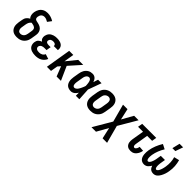

<svg xmlns="http://www.w3.org/2000/svg" viewBox="238 -2116 3690 3690"><g transform="rotate(45 2083.5 -271.0)"><path d="M206 8Q176 8 147.5 2Q119 -4 96 -18.5Q73 -33 57 -56Q41 -79 33.5 -106Q26 -133 26.5 -163Q27 -193 31 -222L45 -301Q48 -321 55 -340Q62 -359 74.5 -375.5Q87 -392 103.5 -405.5Q120 -419 139 -428Q125 -440 116.5 -456.5Q108 -473 104 -491.5Q100 -510 100 -529.5Q100 -549 103 -569Q107 -592 115 -614.5Q123 -637 136 -658Q149 -679 168 -696Q187 -713 209 -723.5Q231 -734 255 -738.5Q279 -743 302 -743Q348 -743 391 -729Q434 -715 470 -692L410 -612Q387 -626 362 -636.5Q337 -647 309 -647Q292 -647 274.5 -641Q257 -635 244 -622Q231 -609 224 -592Q217 -575 214 -557Q211 -538 215 -520Q219 -502 234 -492.5Q249 -483 267.5 -480Q286 -477 303.5 -472.5Q321 -468 338 -462.5Q355 -457 370.5 -448Q386 -439 399 -427Q412 -415 421 -400Q430 -385 435.5 -368Q441 -351 442 -332.5Q443 -314 440.5 -295Q438 -276 435 -257L422 -178Q418 -153 409.5 -128Q401 -103 386 -81Q371 -59 351 -41Q331 -23 306.5 -12Q282 -1 256.5 3.5Q231 8 206 8ZM206 -88Q226 -88 246 -96Q266 -104 280 -119.5Q294 -135 301.5 -154.5Q309 -174 312 -193L325 -272Q328 -289 328.5 -306Q329 -323 323 -338Q317 -353 304.5 -363Q292 -373 277 -378Q262 -383 246 -385.5Q230 -388 214 -392Q200 -383 190 -370.5Q180 -358 172.5 -344Q165 -330 161.5 -315.5Q158 -301 155 -286L142 -207Q140 -193 138.5 -179.5Q137 -166 139 -152.5Q141 -139 146 -127Q151 -115 159.5 -106Q168 -97 180.5 -92.5Q193 -88 206 -88Z M710 8Q683 8 657 4.5Q631 1 606.5 -7.5Q582 -16 562 -31.5Q542 -47 530 -68.5Q518 -90 514 -116.5Q510 -143 515 -169Q518 -187 525 -204.5Q532 -222 546 -236Q560 -250 576.5 -259.5Q593 -269 611 -275Q598 -284 587.5 -296Q577 -308 571.5 -323Q566 -338 565 -355Q564 -372 567 -389Q571 -410 580.5 -431Q590 -452 605 -469Q620 -486 640.5 -497.5Q661 -509 682 -516Q703 -523 724.5 -525.5Q746 -528 768 -528Q791 -528 813.5 -525.5Q836 -523 857 -516Q878 -509 896 -497Q914 -485 925.5 -467.5Q937 -450 941.5 -428Q946 -406 942 -383L941 -376H830V-378Q833 -392 826.5 -403.5Q820 -415 810 -421.5Q800 -428 786.5 -430Q773 -432 760 -432Q746 -432 732.5 -429Q719 -426 707 -418.5Q695 -411 687.5 -399Q680 -387 677 -373Q675 -360 680 -348Q685 -336 695.5 -329.5Q706 -323 719 -320.5Q732 -318 746 -318H803L787 -222H730Q714 -222 697.5 -219.5Q681 -217 665.5 -209.5Q650 -202 638.5 -187.5Q627 -173 625 -157Q622 -140 630 -124.5Q638 -109 652 -101Q666 -93 683 -90.5Q700 -88 718 -88Q735 -88 752 -91.5Q769 -95 785 -104Q801 -113 813.5 -127Q826 -141 832 -157L931 -125Q919 -93 895 -66Q871 -39 840.5 -22Q810 -5 776 1.5Q742 8 710 8Z M1283 0 1204 -201 1155 -145 1131 0H1019L1105 -520H1217L1183 -313L1351 -520H1487L1275 -282L1401 0Z M1675 8Q1647 8 1620.5 1Q1594 -6 1573.5 -22Q1553 -38 1540.5 -61.5Q1528 -85 1522.5 -111.5Q1517 -138 1518 -166Q1519 -194 1523 -222L1543 -342Q1547 -366 1554 -389Q1561 -412 1573.5 -434Q1586 -456 1604 -474.5Q1622 -493 1643.5 -505.5Q1665 -518 1689 -523Q1713 -528 1737 -528Q1760 -528 1780.5 -520Q1801 -512 1816.5 -497Q1832 -482 1841.5 -462.5Q1851 -443 1859 -423Q1866 -447 1874 -471.5Q1882 -496 1890 -520H1985Q1971 -482 1957.5 -444.5Q1944 -407 1931 -370L1929 -366Q1919 -337 1908.5 -308Q1898 -279 1886 -250Q1888 -226 1889.5 -201.5Q1891 -177 1892 -153V-152Q1895 -114 1896.5 -76Q1898 -38 1901 0H1806Q1805 -21 1805.5 -41.5Q1806 -62 1806 -83Q1794 -65 1781 -48.5Q1768 -32 1751.5 -19.5Q1735 -7 1715 0.5Q1695 8 1675 8ZM1675 -88Q1689 -88 1703 -95Q1717 -102 1727.5 -112.5Q1738 -123 1746 -135.5Q1754 -148 1761 -160.5Q1768 -173 1774.5 -186.5Q1781 -200 1786.5 -213Q1792 -226 1797.5 -239.5Q1803 -253 1807 -267Q1807 -284 1805.5 -300.5Q1804 -317 1802 -333.5Q1800 -350 1796.5 -366Q1793 -382 1786 -396.5Q1779 -411 1766.5 -421.5Q1754 -432 1737 -432Q1725 -432 1713.5 -427.5Q1702 -423 1693 -414.5Q1684 -406 1677 -395Q1670 -384 1665.5 -373Q1661 -362 1658.5 -350Q1656 -338 1654 -327L1634 -207Q1632 -194 1630.5 -182Q1629 -170 1629.5 -157.5Q1630 -145 1631.5 -133.5Q1633 -122 1638 -111.5Q1643 -101 1653 -94.5Q1663 -88 1675 -88Z M2206 8Q2176 8 2147.5 2Q2119 -4 2095.5 -19Q2072 -34 2056.5 -56.5Q2041 -79 2033.5 -106.5Q2026 -134 2026.5 -163.5Q2027 -193 2031 -222L2051 -342Q2055 -367 2064 -392Q2073 -417 2087.5 -439Q2102 -461 2123 -479Q2144 -497 2168 -508Q2192 -519 2217 -523.5Q2242 -528 2267 -528Q2297 -528 2325.5 -522Q2354 -516 2377.5 -501Q2401 -486 2417 -463.5Q2433 -441 2440.5 -413.5Q2448 -386 2447.5 -356.5Q2447 -327 2442 -298L2422 -178Q2418 -153 2409.5 -128Q2401 -103 2386 -81Q2371 -59 2350.5 -41Q2330 -23 2306 -12Q2282 -1 2256.5 3.5Q2231 8 2206 8ZM2206 -88Q2225 -88 2245 -96Q2265 -104 2279.5 -119.5Q2294 -135 2301.5 -154.5Q2309 -174 2312 -193L2332 -313Q2334 -327 2335 -340.5Q2336 -354 2334.5 -367.5Q2333 -381 2328.5 -393Q2324 -405 2315 -414Q2306 -423 2293.5 -427.5Q2281 -432 2267 -432Q2248 -432 2228.5 -424Q2209 -416 2194 -400.5Q2179 -385 2172 -365.5Q2165 -346 2162 -327L2142 -207Q2140 -193 2138.5 -179.5Q2137 -166 2139 -152.5Q2141 -139 2145.5 -127Q2150 -115 2159 -106Q2168 -97 2180 -92.5Q2192 -88 2206 -88Z M2870 215H2748L2697 -14L2568 215H2446L2665 -158L2568 -520H2690L2741 -291L2870 -520H2992L2773 -147Z M3298 8Q3274 8 3252 3Q3230 -2 3212.5 -14.5Q3195 -27 3183.5 -46Q3172 -65 3167 -86.5Q3162 -108 3162.5 -131.5Q3163 -155 3167 -178L3208 -424H3073L3089 -520H3471L3455 -424H3320L3277 -162Q3275 -150 3274.5 -138Q3274 -126 3277 -115Q3280 -104 3288 -96Q3296 -88 3308 -88Q3321 -88 3332.5 -98Q3344 -108 3351 -120.5Q3358 -133 3361.5 -146.5Q3365 -160 3367 -173L3468 -166Q3465 -145 3458 -124Q3451 -103 3440.5 -83Q3430 -63 3415 -45.5Q3400 -28 3381 -15.5Q3362 -3 3340.5 2.5Q3319 8 3298 8Z M3662 8Q3633 8 3608 -3Q3583 -14 3566.5 -34.5Q3550 -55 3541.5 -81Q3533 -107 3530.5 -135Q3528 -163 3529.5 -191.5Q3531 -220 3536 -249Q3548 -321 3576 -391.5Q3604 -462 3645 -528L3741 -479Q3705 -421 3680.5 -359Q3656 -297 3645 -234Q3644 -224 3642.5 -213.5Q3641 -203 3640.5 -192.5Q3640 -182 3639.5 -171.5Q3639 -161 3640 -150.5Q3641 -140 3642.5 -130Q3644 -120 3648 -111Q3652 -102 3659 -95Q3666 -88 3676 -88Q3688 -88 3699 -96.5Q3710 -105 3717.5 -116Q3725 -127 3730.5 -139Q3736 -151 3740.5 -163Q3745 -175 3748.5 -187Q3752 -199 3755 -211Q3758 -223 3760 -235.5Q3762 -248 3764 -260L3777 -338H3890L3877 -260Q3875 -248 3873 -236Q3871 -224 3870 -212Q3869 -200 3868 -188Q3867 -176 3867.5 -164Q3868 -152 3869 -140.5Q3870 -129 3873 -118Q3876 -107 3883 -97.5Q3890 -88 3902 -88Q3914 -88 3925 -97Q3936 -106 3943 -117Q3950 -128 3955.5 -140Q3961 -152 3965.5 -164Q3970 -176 3973.5 -188Q3977 -200 3980 -212.5Q3983 -225 3985.5 -237Q3988 -249 3990 -261Q4000 -324 3997 -385Q3994 -446 3977 -502L4084 -528Q4103 -462 4108 -390.5Q4113 -319 4100 -246Q4097 -226 4092.5 -206Q4088 -186 4081.5 -166Q4075 -146 4066.5 -126.5Q4058 -107 4048 -88Q4038 -69 4024.5 -51.5Q4011 -34 3994.5 -20Q3978 -6 3957 1Q3936 8 3916 8Q3894 8 3873 2Q3852 -4 3836.5 -17.5Q3821 -31 3810.5 -49Q3800 -67 3794 -88Q3784 -69 3770.5 -51.5Q3757 -34 3740.5 -20Q3724 -6 3703 1Q3682 8 3662 8ZM3830 -600 3868 -757H3965L3910 -600Z"/></g></svg>

Font: Iosevka Custom
Style: Bold Italic
Weight: 700
Italic angle: -9°
Designer: Belleve Invis
Foundry: Belleve Invis
Version: Version 30.3.1; ttfautohint (v1.8.3)